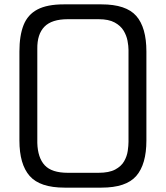

<svg xmlns="http://www.w3.org/2000/svg" viewBox="-20 -860 761 880"><path d="M291 -772Q217 -772 183.5 -737.5Q150 -703 151 -636V-205Q153 -137 185 -102.5Q217 -68 291 -68H431Q480 -68 508 -83Q536 -98 549 -121Q562 -144 565.5 -168.5Q569 -193 569 -210V-631Q569 -649 564.5 -673Q560 -697 546.5 -719.5Q533 -742 505.5 -757Q478 -772 432 -772ZM69 -624Q69 -697 88 -745Q107 -793 151.5 -816.5Q196 -840 272 -840H445Q558 -840 604.5 -787Q651 -734 651 -624V-216Q651 -107 604.5 -53.5Q558 0 445 0H276Q163 0 116 -53.5Q69 -107 69 -216Z"/></svg>

Font: Matangi Medium
Style: Regular
Weight: 500
Designer: Prashant Pant
Foundry: The Graphic Ant
Version: Version 3.002